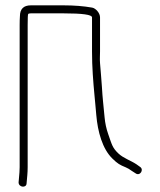

<svg xmlns="http://www.w3.org/2000/svg" viewBox="-20 -658 600 719"><path d="M217.6 -608H95.6C90.2 -608 86.9 -607.2 85.6 -605.5C84.2 -603.8 83.6 -590 83.6 -564V-32C83.6 -21.3 83.1 -11.4 82.3 -2.2L79.6 28C79.6 47.5 49.6 44 49.6 25L50.6 14C52.6 -6 53.6 -21.3 53.6 -32V-564C53.6 -576.7 53.9 -587.7 54.6 -597C54.6 -624.3 68.2 -638 95.6 -638H217.6C257.1 -638 293 -635.2 325.1 -629.5C338.2 -627.2 354.6 -609.5 354.6 -593V-465C354.6 -449.3 353.3 -438.1 354.6 -421.5C356.8 -391.4 359.8 -363.6 361.6 -333C364.2 -287.5 367.3 -266.8 371.6 -219.2C373.6 -196.7 378.3 -175.2 385.6 -154.7C398.9 -117.3 400.2 -105.1 423.7 -83C442.4 -65.4 469.4 -57.1 490.6 -43L504.6 -33C520.6 -22.3 503.6 3 487.6 -9L473.6 -18C465.6 -24 457.9 -28.5 450.6 -31.5C428.3 -40.6 420.7 -44.9 401 -64.1C363.5 -100.5 346 -164.4 340.6 -227C339.2 -242.3 338.1 -255.3 337.1 -266L334.1 -298C329 -352.4 324.6 -406.5 324.6 -465V-593C324.6 -603 288.9 -608 217.6 -608Z"/></svg>

Font: MewTooHand
Style: Reversed
Weight: 400
Designer: Mew Too, Robert Jablonski
Version: Version 0.77